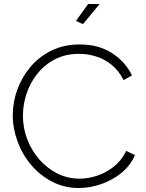

<svg xmlns="http://www.w3.org/2000/svg" viewBox="-20 -937 730 963"><path d="M44 -360Q44 -424 66.5 -486.5Q89 -549 132 -600.5Q175 -652 237.5 -683Q300 -714 380 -714Q475 -714 542 -670.5Q609 -627 642 -559L600 -535Q575 -584 538.5 -613Q502 -642 460 -654.5Q418 -667 376 -667Q309 -667 256.5 -640Q204 -613 168 -568Q132 -523 113.5 -468Q95 -413 95 -357Q95 -294 117 -237.5Q139 -181 177.5 -137Q216 -93 267.5 -67Q319 -41 379 -41Q422 -41 466.5 -55.5Q511 -70 550 -100.5Q589 -131 613 -180L657 -159Q634 -106 588 -69Q542 -32 486 -13Q430 6 375 6Q303 6 242 -25.5Q181 -57 136.5 -109.5Q92 -162 68 -227.5Q44 -293 44 -360ZM396 -816 361 -832 422 -917H480Z"/></svg>

Font: Raleway Thin Light
Style: Regular
Weight: 300
Version: Version 4.026